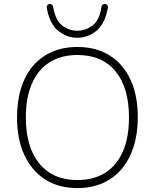

<svg xmlns="http://www.w3.org/2000/svg" viewBox="-20 -953 791 981"><path d="M375 8Q280 8 211 -36Q142 -80 104.5 -161Q67 -242 67 -353Q67 -437 88 -503.5Q109 -570 149 -616.5Q189 -663 246 -688Q303 -713 375 -713Q471 -713 540.5 -669.5Q610 -626 647 -545.5Q684 -465 684 -354Q684 -270 662.5 -203Q641 -136 601 -89Q561 -42 504 -17Q447 8 375 8ZM375 -33Q459 -33 518 -70.5Q577 -108 608 -179.5Q639 -251 639 -353Q639 -505 570.5 -588.5Q502 -672 375 -672Q292 -672 233 -634.5Q174 -597 143 -525.5Q112 -454 112 -353Q112 -202 181 -117.5Q250 -33 375 -33ZM375 -760Q321 -760 277 -796Q233 -832 219 -913Q218 -922 223 -927.5Q228 -933 235 -933Q239 -933 242.5 -931Q246 -929 248.5 -925.5Q251 -922 252 -916Q263 -849 298 -822.5Q333 -796 375 -796Q417 -796 452.5 -822.5Q488 -849 498 -916Q499 -922 501.5 -925.5Q504 -929 508 -931Q512 -933 515 -933Q522 -933 527.5 -927.5Q533 -922 531 -913Q517 -832 473 -796Q429 -760 375 -760Z"/></svg>

Font: Nunito ExtraLight
Style: Regular
Weight: 200
Designer: Vernon Adams
Foundry: Vernon Adams
Version: Version 3.602;April 4, 2023;FontCreator 14.0.0.2856 64-bit